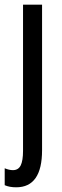

<svg xmlns="http://www.w3.org/2000/svg" viewBox="-33 -557 264 817"><path d="M36 240Q7 240 -13 231V159Q6 167 22 167Q45 167 55 147Q65 127 65 85V-537H146V82Q146 240 36 240Z"/></svg>

Font: Noto Sans Tamil ExtraCondensed
Style: Regular
Weight: 400
Width: 2
Designer: Jelle Bosma - Monotype Design Team
Foundry: Monotype Imaging Inc.
Version: Version 2.004; ttfautohint (v1.8.4.7-5d5b)